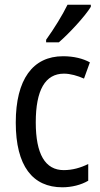

<svg xmlns="http://www.w3.org/2000/svg" viewBox="-20 -786 427 816"><path d="M366 -757V-766H267C245 -721 211 -666 176 -617V-606H230C272 -642 341 -716 366 -757ZM245 10C284 10 325 0 355 -18V-89C323 -73 288 -63 251 -63C172 -63 132 -131 132 -266C132 -403 172 -473 252 -473C279 -473 310 -464 337 -452L362 -521C333 -537 294 -547 248 -547C119 -547 47 -448 47 -265C47 -80 119 10 245 10Z"/></svg>

Font: Noto Sans Malayalam Condensed
Style: Regular
Weight: 400
Width: 3
Designer: Jelle Bosma - Monotype Design Team
Foundry: Monotype Imaging Inc.
Version: Version 2.104